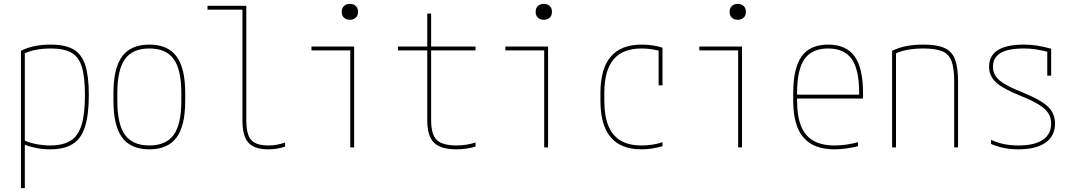

<svg xmlns="http://www.w3.org/2000/svg" viewBox="-20 -760 5540 990"><path d="M88 -498Q150 -530 242 -530Q316 -530 358.5 -505.5Q401 -481 419.5 -424.5Q438 -368 438 -270Q438 -169 418.5 -107Q399 -45 355 -17.5Q311 10 239 10Q195 10 157 1Q119 -8 90 -21L99 -39Q128 -25 164.5 -17.5Q201 -10 239 -10Q305 -10 344.5 -35Q384 -60 401 -117Q418 -174 418 -270Q418 -363 402 -415Q386 -467 348 -488.5Q310 -510 242 -510Q199 -510 162.5 -502.5Q126 -495 97 -480L108 -498V210H88Z M750 10Q655 10 610 -50.5Q565 -111 565 -240V-280Q565 -409 610 -469.5Q655 -530 750 -530Q845 -530 890 -469.5Q935 -409 935 -280V-240Q935 -111 890 -50.5Q845 10 750 10ZM750 -10Q836 -10 875.5 -64.5Q915 -119 915 -240V-280Q915 -401 875.5 -455.5Q836 -510 750 -510Q664 -510 624.5 -455.5Q585 -401 585 -280V-240Q585 -119 624.5 -64.5Q664 -10 750 -10Z M1364 10Q1291 10 1260.5 -24.5Q1230 -59 1230 -140V-710H1050V-730H1250V-140Q1250 -67 1275 -38.5Q1300 -10 1364 -10Q1389 -10 1409 -14Q1429 -18 1450 -25V-4Q1428 3 1407.5 6.5Q1387 10 1364 10Z M1786 0V-500H1586V-520H1806V0ZM1784 -658Q1765 -658 1753.5 -669Q1742 -680 1742 -699Q1742 -718 1753.5 -729Q1765 -740 1784 -740Q1803 -740 1814.5 -729Q1826 -718 1826 -699Q1826 -680 1814.5 -669Q1803 -658 1784 -658Z M2334 10Q2252 10 2217.5 -24.5Q2183 -59 2183 -140V-500H2032V-520H2183V-690H2203V-520H2432V-500H2203V-140Q2203 -67 2232 -38.5Q2261 -10 2334 -10Q2361 -10 2385 -14Q2409 -18 2432 -25V-4Q2407 3 2383.5 6.5Q2360 10 2334 10Z M2786 0V-500H2586V-520H2806V0ZM2784 -658Q2765 -658 2753.5 -669Q2742 -680 2742 -699Q2742 -718 2753.5 -729Q2765 -740 2784 -740Q2803 -740 2814.5 -729Q2826 -718 2826 -699Q2826 -680 2814.5 -669Q2803 -658 2784 -658Z M3287 10Q3076 10 3076 -240V-280Q3076 -530 3288 -530Q3348 -530 3396 -514V-320H3376V-508L3381 -498Q3361 -503 3336.5 -506.5Q3312 -510 3288 -510Q3191 -510 3143.5 -453.5Q3096 -397 3096 -280V-240Q3096 -162 3117 -111Q3138 -60 3180.5 -35Q3223 -10 3287 -10Q3315 -10 3343 -14Q3371 -18 3396 -27V-6Q3371 1 3343.5 5.5Q3316 10 3287 10Z M3786 0V-500H3586V-520H3806V0ZM3784 -658Q3765 -658 3753.5 -669Q3742 -680 3742 -699Q3742 -718 3753.5 -729Q3765 -740 3784 -740Q3803 -740 3814.5 -729Q3826 -718 3826 -699Q3826 -680 3814.5 -669Q3803 -658 3784 -658Z M4283 10Q4175 10 4122.5 -51.5Q4070 -113 4070 -240V-280Q4070 -409 4113.5 -469.5Q4157 -530 4250 -530Q4343 -530 4386.5 -469.5Q4430 -409 4430 -280V-252H4080V-272H4420L4410 -262V-280Q4410 -402 4371.5 -456Q4333 -510 4250 -510Q4167 -510 4128.5 -456Q4090 -402 4090 -280V-240Q4090 -161 4110.5 -110Q4131 -59 4174 -34.5Q4217 -10 4283 -10Q4313 -10 4345 -14.5Q4377 -19 4404 -27V-6Q4376 1 4344 5.5Q4312 10 4283 10Z M4580 -498Q4615 -515 4654 -522.5Q4693 -530 4742 -530Q4810 -530 4849 -513Q4888 -496 4904 -454.5Q4920 -413 4920 -340V0H4900V-340Q4900 -408 4886.5 -444.5Q4873 -481 4839 -495.5Q4805 -510 4742 -510Q4711 -510 4684 -507Q4657 -504 4634 -497.5Q4611 -491 4589 -480L4600 -494V0H4580Z M5231 10Q5191 10 5156.5 3Q5122 -4 5090 -18V-39Q5123 -24 5157 -17Q5191 -10 5231 -10Q5314 -10 5357 -39Q5400 -68 5400 -123Q5400 -153 5385.5 -176Q5371 -199 5336.5 -220.5Q5302 -242 5242 -266Q5152 -302 5116 -335Q5080 -368 5080 -416Q5080 -473 5125 -501.5Q5170 -530 5260 -530Q5293 -530 5323.5 -525.5Q5354 -521 5400 -509V-370H5380V-511L5395 -490Q5350 -501 5321 -505.5Q5292 -510 5260 -510Q5178 -510 5139 -486.5Q5100 -463 5100 -416Q5100 -389 5113.5 -368Q5127 -347 5159.5 -327.5Q5192 -308 5249 -285Q5344 -247 5382 -211.5Q5420 -176 5420 -123Q5420 -59 5371 -24.5Q5322 10 5231 10Z"/></svg>

Font: M PLUS 1 Code Thin
Style: Regular
Weight: 250
Designer: Coji Morishita
Foundry: UNDERFOREST DESIGN
Version: Version 1.002